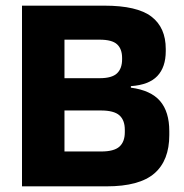

<svg xmlns="http://www.w3.org/2000/svg" viewBox="-20 -659 650 679"><path d="M169.4 0V-123.3H337.9Q383.2 -123.3 402.3 -140.4Q421.4 -157.6 421.4 -191.4V-200Q421.4 -234.1 402.2 -251.2Q382.9 -268.3 336.7 -268.3H166.8V-382.5H332.6Q375.8 -382.5 393.8 -399.6Q411.8 -416.7 411.8 -449.1V-453.9Q411.8 -486 394 -502.3Q376.2 -518.7 332.4 -518.7H166.4V-639H349.2Q464.8 -639 515.5 -600.3Q566.2 -561.6 566.2 -485.9V-478.3Q566.2 -421.5 536.4 -390.1Q506.6 -358.7 442.8 -354.4V-349Q513.6 -339.6 546.2 -301.6Q578.7 -263.5 578.7 -195.2V-181.4Q578.7 -91.4 525.9 -45.7Q473 0 357.1 0ZM57.8 0V-639H208V0Z"/></svg>

Font: Anek Gurmukhi Medium
Style: Regular
Weight: 500
Designer: Sarang Kulkarni (Gurmukhi), Yesha Goshar (Latin)
Foundry: Ek Type
Version: Version 1.003